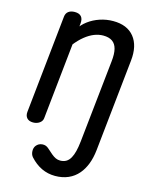

<svg xmlns="http://www.w3.org/2000/svg" viewBox="-191 -1131 1280 1640"><g transform="rotate(15 449.0 -311.0)"><path d="M460.5 392.5Q396.5 392.5 341 366.2Q285.5 340 238.5 288Q221.5 268.5 220 238.5Q218.5 208.5 234 188.5Q254 163 287 160Q320 157 345 180.5Q371.5 204.5 391.2 221Q411 237.5 429.2 246Q447.5 254.5 469 254.5Q499 254.5 521.5 241.5Q544 228.5 559.5 200.5Q573.5 175.5 582.8 138.5Q592 101.5 597.5 50.5L675 -677.5Q682.5 -744.5 671.8 -787.5Q661 -830.5 630.8 -851.5Q600.5 -872.5 550 -872.5Q511 -872.5 470.8 -856.8Q430.5 -841 389.8 -808.2Q349 -775.5 308.5 -723.5V-862.5Q336.5 -908.5 382 -942.5Q427.5 -976.5 484 -995.2Q540.5 -1014 601 -1014Q724.5 -1014 786.2 -937.5Q848 -861 833.5 -726.5L747.5 88Q740 157.5 719 211.8Q698 266 665 304.5Q628.5 347.5 576.8 370Q525 392.5 460.5 392.5ZM161.5 0Q125.5 0 107 -20.2Q88.5 -40.5 92 -75.5L183 -940.5Q186 -971.5 207 -987.8Q228 -1004 263.5 -1004Q302.5 -1004 320.8 -983Q339 -962 335 -922L244.5 -60Q242 -34 218.2 -17Q194.5 0 161.5 0Z"/></g></svg>

Font: Edu NSW ACT Hand Pre
Style: Regular
Weight: 400
Designer: Tina and Corey Anderson, Eben Sorkin, Mirko Velimirovic
Foundry: Sorkin Type Co.
Version: Version 2.000